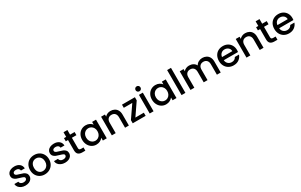

<svg xmlns="http://www.w3.org/2000/svg" viewBox="339 -2839 7698 4917"><g transform="rotate(-30 4188.0 -380.5)"><path d="M275 9Q210 9 158.5 -14.5Q107 -38 77 -78.5Q47 -119 45 -169H163Q166 -134 196.5 -110.5Q227 -87 273 -87Q321 -87 347.5 -105.5Q374 -124 374 -153Q374 -184 344.5 -199Q315 -214 251 -232Q189 -249 150 -265Q111 -281 82.5 -314Q54 -347 54 -401Q54 -445 80 -481.5Q106 -518 154.5 -539Q203 -560 266 -560Q360 -560 417.5 -512.5Q475 -465 479 -383H365Q362 -420 335 -442Q308 -464 262 -464Q217 -464 193 -447Q169 -430 169 -402Q169 -380 185 -365Q201 -350 224 -341.5Q247 -333 292 -320Q352 -304 390.5 -287.5Q429 -271 457 -239Q485 -207 486 -154Q486 -107 460 -70Q434 -33 386.5 -12Q339 9 275 9Z M848 9Q770 9 707 -26.5Q644 -62 608 -126.5Q572 -191 572 -276Q572 -360 609 -425Q646 -490 710 -525Q774 -560 853 -560Q932 -560 996 -525Q1060 -490 1097 -425Q1134 -360 1134 -276Q1134 -192 1096 -127Q1058 -62 992.5 -26.5Q927 9 848 9ZM848 -90Q892 -90 930.5 -111Q969 -132 993 -174Q1017 -216 1017 -276Q1017 -336 994 -377.5Q971 -419 933 -440Q895 -461 851 -461Q807 -461 769.5 -440Q732 -419 710 -377.5Q688 -336 688 -276Q688 -187 733.5 -138.5Q779 -90 848 -90Z M1447 9Q1382 9 1330.5 -14.5Q1279 -38 1249 -78.5Q1219 -119 1217 -169H1335Q1338 -134 1368.5 -110.5Q1399 -87 1445 -87Q1493 -87 1519.5 -105.5Q1546 -124 1546 -153Q1546 -184 1516.5 -199Q1487 -214 1423 -232Q1361 -249 1322 -265Q1283 -281 1254.5 -314Q1226 -347 1226 -401Q1226 -445 1252 -481.5Q1278 -518 1326.5 -539Q1375 -560 1438 -560Q1532 -560 1589.5 -512.5Q1647 -465 1651 -383H1537Q1534 -420 1507 -442Q1480 -464 1434 -464Q1389 -464 1365 -447Q1341 -430 1341 -402Q1341 -380 1357 -365Q1373 -350 1396 -341.5Q1419 -333 1464 -320Q1524 -304 1562.5 -287.5Q1601 -271 1629 -239Q1657 -207 1658 -154Q1658 -107 1632 -70Q1606 -33 1558.5 -12Q1511 9 1447 9Z M1914 -458V-153Q1914 -122 1928.5 -108.5Q1943 -95 1978 -95H2048V0H1958Q1881 0 1840 -36Q1799 -72 1799 -153V-458H1734V-551H1799V-688H1914V-551H2048V-458Z M2115 -278Q2115 -361 2149.5 -425Q2184 -489 2243.5 -524.5Q2303 -560 2375 -560Q2440 -560 2488.5 -534.5Q2537 -509 2566 -471V-551H2681V0H2566V-82Q2537 -43 2487 -17Q2437 9 2373 9Q2302 9 2243 -27.5Q2184 -64 2149.5 -129.5Q2115 -195 2115 -278ZM2566 -276Q2566 -333 2542.5 -375Q2519 -417 2481 -439Q2443 -461 2399 -461Q2355 -461 2317 -439.5Q2279 -418 2255.5 -376.5Q2232 -335 2232 -278Q2232 -221 2255.5 -178Q2279 -135 2317.5 -112.5Q2356 -90 2399 -90Q2443 -90 2481 -112Q2519 -134 2542.5 -176.5Q2566 -219 2566 -276Z M3109 -560Q3174 -560 3225.5 -533Q3277 -506 3306 -453Q3335 -400 3335 -325V0H3222V-308Q3222 -382 3185 -421.5Q3148 -461 3084 -461Q3020 -461 2982.5 -421.5Q2945 -382 2945 -308V0H2831V-551H2945V-488Q2973 -522 3016.5 -541Q3060 -560 3109 -560Z M3581 -93H3831V0H3449V-93L3700 -458H3449V-551H3831V-458Z M4009 -624Q3978 -624 3957 -645Q3936 -666 3936 -697Q3936 -728 3957 -749Q3978 -770 4009 -770Q4039 -770 4060 -749Q4081 -728 4081 -697Q4081 -666 4060 -645Q4039 -624 4009 -624ZM4065 -551V0H3951V-551Z M4177 -278Q4177 -361 4211.5 -425Q4246 -489 4305.5 -524.5Q4365 -560 4437 -560Q4502 -560 4550.5 -534.5Q4599 -509 4628 -471V-551H4743V0H4628V-82Q4599 -43 4549 -17Q4499 9 4435 9Q4364 9 4305 -27.5Q4246 -64 4211.5 -129.5Q4177 -195 4177 -278ZM4628 -276Q4628 -333 4604.5 -375Q4581 -417 4543 -439Q4505 -461 4461 -461Q4417 -461 4379 -439.5Q4341 -418 4317.5 -376.5Q4294 -335 4294 -278Q4294 -221 4317.5 -178Q4341 -135 4379.5 -112.5Q4418 -90 4461 -90Q4505 -90 4543 -112Q4581 -134 4604.5 -176.5Q4628 -219 4628 -276Z M5007 -740V0H4893V-740Z M5824 -560Q5889 -560 5940.5 -533Q5992 -506 6021.5 -453Q6051 -400 6051 -325V0H5938V-308Q5938 -382 5901 -421.5Q5864 -461 5800 -461Q5736 -461 5698.5 -421.5Q5661 -382 5661 -308V0H5548V-308Q5548 -382 5511 -421.5Q5474 -461 5410 -461Q5346 -461 5308.5 -421.5Q5271 -382 5271 -308V0H5157V-551H5271V-488Q5299 -522 5342 -541Q5385 -560 5434 -560Q5500 -560 5552 -532Q5604 -504 5632 -451Q5657 -501 5710 -530.5Q5763 -560 5824 -560Z M6701 -289Q6701 -258 6697 -233H6276Q6281 -167 6325 -127Q6369 -87 6433 -87Q6525 -87 6563 -164H6686Q6661 -88 6595.5 -39.5Q6530 9 6433 9Q6354 9 6291.5 -26.5Q6229 -62 6193.5 -126.5Q6158 -191 6158 -276Q6158 -361 6192.5 -425.5Q6227 -490 6289.5 -525Q6352 -560 6433 -560Q6511 -560 6572 -526Q6633 -492 6667 -430.5Q6701 -369 6701 -289ZM6582 -325Q6581 -388 6537 -426Q6493 -464 6428 -464Q6369 -464 6327 -426.5Q6285 -389 6277 -325Z M7091 -560Q7156 -560 7207.5 -533Q7259 -506 7288 -453Q7317 -400 7317 -325V0H7204V-308Q7204 -382 7167 -421.5Q7130 -461 7066 -461Q7002 -461 6964.5 -421.5Q6927 -382 6927 -308V0H6813V-551H6927V-488Q6955 -522 6998.5 -541Q7042 -560 7091 -560Z M7595 -458V-153Q7595 -122 7609.5 -108.5Q7624 -95 7659 -95H7729V0H7639Q7562 0 7521 -36Q7480 -72 7480 -153V-458H7415V-551H7480V-688H7595V-551H7729V-458Z M8339 -289Q8339 -258 8335 -233H7914Q7919 -167 7963 -127Q8007 -87 8071 -87Q8163 -87 8201 -164H8324Q8299 -88 8233.5 -39.5Q8168 9 8071 9Q7992 9 7929.5 -26.5Q7867 -62 7831.5 -126.5Q7796 -191 7796 -276Q7796 -361 7830.5 -425.5Q7865 -490 7927.5 -525Q7990 -560 8071 -560Q8149 -560 8210 -526Q8271 -492 8305 -430.5Q8339 -369 8339 -289ZM8220 -325Q8219 -388 8175 -426Q8131 -464 8066 -464Q8007 -464 7965 -426.5Q7923 -389 7915 -325Z"/></g></svg>

Font: Poppins Cyr Med
Style: Regular
Weight: 500
Designer: Ninad Kale (Devanagari), Jonny Pinhorn (Latin)
Foundry: Indian Type Foundry
Version: 4.004